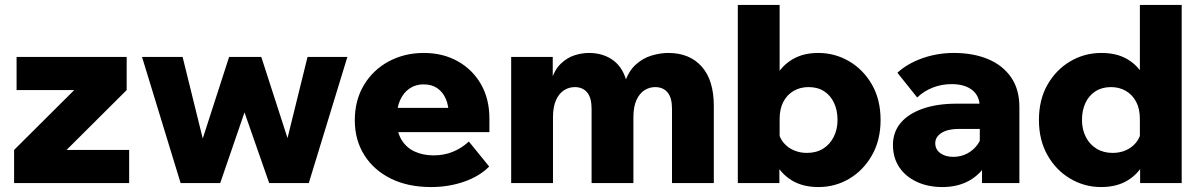

<svg xmlns="http://www.w3.org/2000/svg" viewBox="-20 -740 4847 776"><path d="M502 0H37V-134L280 -376H47V-510H492V-376L249 -134H502Z M1228 0H1068L944 -355H992L870 0H710L554 -510H718L815 -117H779L906 -510H1036L1163 -117H1126L1223 -510H1384Z M1875 -168 1957 -67Q1919 -28 1856.5 -6Q1794 16 1722 16Q1629 16 1560 -18Q1491 -52 1452.5 -113Q1414 -174 1414 -254Q1414 -335 1451 -396.5Q1488 -458 1551.5 -492Q1615 -526 1693 -526Q1770 -526 1830 -492.5Q1890 -459 1924 -399.5Q1958 -340 1958 -261V-255H1794V-273Q1794 -312 1782 -340Q1770 -368 1747.5 -383.5Q1725 -399 1692 -399Q1660 -399 1635.5 -382.5Q1611 -366 1597 -335Q1583 -304 1583 -258Q1583 -209 1602 -176.5Q1621 -144 1655 -128Q1689 -112 1733 -112Q1814 -112 1875 -168ZM1958 -206H1515V-304H1941L1958 -260Z M2865 0H2696V-301Q2696 -345 2678 -366.5Q2660 -388 2628 -388Q2605 -388 2585 -375.5Q2565 -363 2552.5 -336Q2540 -309 2540 -266V0H2371V-301Q2371 -345 2353 -366.5Q2335 -388 2303 -388Q2280 -388 2260 -375.5Q2240 -363 2227.5 -336Q2215 -309 2215 -266V0H2046V-510H2214V-411L2207 -412Q2221 -458 2246.5 -482.5Q2272 -507 2302 -516.5Q2332 -526 2360 -526Q2419 -526 2460 -495Q2501 -464 2515 -400H2503Q2519 -451 2548.5 -478Q2578 -505 2613.5 -515.5Q2649 -526 2681 -526Q2767 -526 2816 -471Q2865 -416 2865 -312Z M3130 0H2962V-720H3131V-349H3091Q3097 -399 3121 -439Q3145 -479 3187 -502.5Q3229 -526 3287 -526Q3355 -526 3412.5 -492Q3470 -458 3504.5 -397.5Q3539 -337 3539 -255Q3539 -174 3504.5 -113Q3470 -52 3413 -18Q3356 16 3288 16Q3223 16 3178.5 -12Q3134 -40 3111 -87.5Q3088 -135 3088 -192L3126 -208Q3131 -182 3147.5 -162.5Q3164 -143 3188.5 -132.5Q3213 -122 3241 -122Q3279 -122 3306.5 -139Q3334 -156 3349.5 -186.5Q3365 -217 3365 -255Q3365 -294 3351 -324Q3337 -354 3311 -371Q3285 -388 3248 -388Q3214 -388 3187.5 -372.5Q3161 -357 3146 -328.5Q3131 -300 3131 -259V-120L3130 -109Z M4100 0H3949V-104L3940 -113V-305Q3940 -352 3909.5 -376Q3879 -400 3826 -400Q3786 -400 3750 -386Q3714 -372 3687 -346L3607 -446Q3647 -483 3707.5 -504.5Q3768 -526 3835 -526Q3914 -526 3973.5 -501Q4033 -476 4066.5 -427.5Q4100 -379 4100 -308ZM3789 16Q3730 16 3684.5 -5.5Q3639 -27 3614 -65Q3589 -103 3589 -154Q3589 -206 3620 -243Q3651 -280 3709 -300.5Q3767 -321 3846 -321H3954V-219H3856Q3811 -219 3785.5 -203Q3760 -187 3760 -161Q3760 -136 3780.5 -121Q3801 -106 3833 -106Q3864 -106 3890 -120Q3916 -134 3932.5 -158Q3949 -182 3952 -212L3995 -194Q3995 -131 3969.5 -83.5Q3944 -36 3897.5 -10Q3851 16 3789 16Z M4756 0H4588V-109L4587 -120V-259Q4587 -300 4572 -328.5Q4557 -357 4530.5 -372.5Q4504 -388 4470 -388Q4434 -388 4407.5 -371Q4381 -354 4367 -324Q4353 -294 4353 -255Q4353 -217 4368.5 -186.5Q4384 -156 4412 -139Q4440 -122 4477 -122Q4506 -122 4530 -132.5Q4554 -143 4570.5 -162.5Q4587 -182 4592 -208L4630 -192Q4630 -135 4607 -87.5Q4584 -40 4539.5 -12Q4495 16 4430 16Q4363 16 4305.5 -18Q4248 -52 4213.5 -113Q4179 -174 4179 -255Q4179 -337 4213.5 -397.5Q4248 -458 4305.5 -492Q4363 -526 4431 -526Q4491 -526 4532.5 -503Q4574 -480 4598 -440Q4622 -400 4627 -349H4587V-720H4756Z"/></svg>

Font: Wix Madefor Display ExtraBold
Style: Regular
Weight: 800
Designer: Dalton Maag Ltd
Foundry: Dalton Maag Ltd
Version: Version 3.100